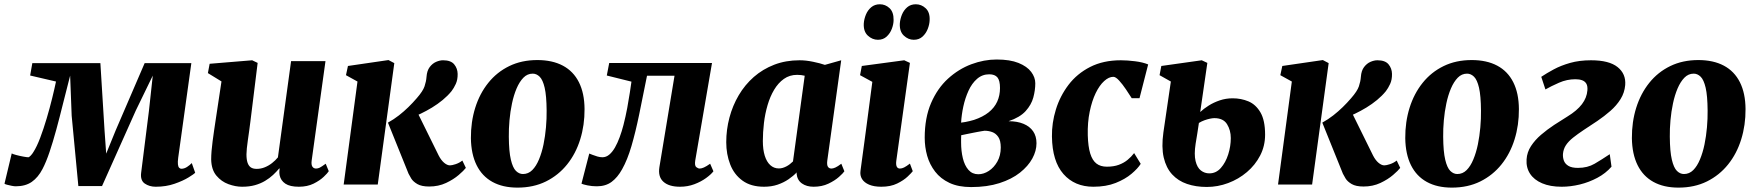

<svg xmlns="http://www.w3.org/2000/svg" viewBox="-48 -842 8018 876"><path d="M662.5 10Q633.5 10 612.5 -4.5Q591.5 -19 596 -54L631.5 -336L649 -497L571.5 -337.5L417.5 7H309.5L279 -314L272 -497Q255 -432 239.5 -369.2Q224 -306.5 208.8 -250.5Q193.5 -194.5 178 -148.5Q162.5 -102.5 146 -71Q126 -32.5 97 -12.2Q68 8 23.5 8Q17 8 5.5 5.8Q-6 3.5 -16.2 0.8Q-26.5 -2 -27.5 -4L5.5 -142Q10 -139 26 -134.8Q42 -130.5 58.5 -127.5Q75 -124.5 81 -124.5Q83.5 -124.5 86.2 -126.8Q89 -129 92.5 -132.5Q96 -136 99 -140.2Q102 -144.5 104.5 -148.5Q120 -172.5 135.5 -213.5Q151 -254.5 165 -301.8Q179 -349 190 -393.8Q201 -438.5 207.5 -470L89.5 -497.5L99.5 -554H410L429 -246.5L436.5 -141L479.5 -246.5L612 -554H825L765 -122Q762.5 -103 763.8 -92Q765 -81 769.5 -76.5Q774 -72 779.5 -72Q792.5 -72 805.2 -80.2Q818 -88.5 827 -98L842.5 -54Q837.5 -48 812.2 -32.5Q787 -17 748.2 -3.5Q709.5 10 662.5 10Z M1056.5 10Q1026.5 10 994.2 -1.8Q962 -13.5 939.2 -40.8Q916.5 -68 915.5 -114.5Q915.5 -132 917.2 -153Q919 -174 922 -197.2Q925 -220.5 928.5 -244.5Q932 -268.5 935.5 -291.5L962.5 -470.5L900.5 -508.5L908.5 -551L1102.5 -567L1127.5 -555L1094.5 -288Q1092 -266.5 1088.8 -244.5Q1085.5 -222.5 1082.8 -202.2Q1080 -182 1078.2 -165.5Q1076.5 -149 1076.5 -138Q1076.5 -114 1081.5 -99.5Q1086.5 -85 1096.5 -78.2Q1106.5 -71.5 1123 -71.5Q1142.5 -71.5 1160.2 -78.8Q1178 -86 1193.2 -98Q1208.5 -110 1220 -124L1280 -563H1437L1374 -109.5Q1371.5 -90.5 1377.2 -81.8Q1383 -73 1394 -73Q1402.5 -73 1411 -77.2Q1419.5 -81.5 1438 -95L1452 -61Q1447 -52.5 1429.2 -35.5Q1411.5 -18.5 1382.8 -4.2Q1354 10 1315.5 10Q1275 10 1254 -4Q1233 -18 1228 -42Q1227.5 -45 1227 -48.8Q1226.5 -52.5 1226.5 -56.5Q1226.5 -60.5 1227 -64.8Q1227.5 -69 1228 -72.5L1226 -73.5Q1213.5 -58.5 1197.8 -43.8Q1182 -29 1161.5 -16.8Q1141 -4.5 1115.2 2.8Q1089.5 10 1056.5 10Z M1520 0 1583 -470 1530.5 -499 1539.5 -541 1724.5 -568 1751 -554 1675.5 0ZM1910 9Q1875.5 9 1856.2 -2.2Q1837 -13.5 1828.5 -27.2Q1820 -41 1816 -49.5L1722 -282.5Q1749 -297.5 1772 -315.5Q1795 -333.5 1815.2 -353.2Q1835.5 -373 1853.5 -394Q1881.5 -426 1889 -448.2Q1896.5 -470.5 1898 -491.5Q1900 -519.5 1912.5 -536Q1925 -552.5 1941.8 -559.8Q1958.5 -567 1973.5 -567Q2009 -567 2024.2 -548.5Q2039.5 -530 2040 -505Q2040.5 -478.5 2031.5 -459Q2022.5 -439.5 2012 -426Q1995 -405 1972 -386Q1949 -367 1923 -351.2Q1897 -335.5 1871.2 -323.2Q1845.5 -311 1822 -302L1844.5 -353.5L1953.5 -132.5Q1964.5 -111 1978.5 -99.2Q1992.5 -87.5 2005 -87.5Q2014 -87.5 2030.8 -93Q2047.5 -98.5 2061.5 -109.5L2077.5 -76Q2068.5 -64 2045 -43.8Q2021.5 -23.5 1987 -7.2Q1952.5 9 1910 9Z M2403.5 -568Q2472 -568 2520 -542.5Q2568 -517 2593.2 -467Q2618.5 -417 2619 -344.5Q2619.5 -271 2599.2 -206Q2579 -141 2539.5 -91.8Q2500 -42.5 2443 -14.2Q2386 14 2313 14Q2246 14 2198.8 -12Q2151.5 -38 2126.5 -88.5Q2101.5 -139 2100.5 -211.5Q2100 -285.5 2120.2 -350.2Q2140.5 -415 2179.8 -464Q2219 -513 2275.5 -540.5Q2332 -568 2403.5 -568ZM2382.5 -506Q2358 -506 2340 -487.5Q2322 -469 2309 -438.5Q2296 -408 2288 -370.2Q2280 -332.5 2276.5 -293Q2273 -253.5 2273.5 -218Q2274 -150.5 2282.8 -113.5Q2291.5 -76.5 2306 -62.2Q2320.5 -48 2338 -48Q2362.5 -48 2380.5 -66Q2398.5 -84 2411.2 -114.8Q2424 -145.5 2431.8 -183.2Q2439.5 -221 2443 -261Q2446.5 -301 2446 -337.5Q2445.5 -405.5 2437 -441.8Q2428.5 -478 2414.2 -492Q2400 -506 2382.5 -506Z M3124 -109.5Q3120.5 -86 3128.8 -79.5Q3137 -73 3144.5 -73Q3152.5 -73 3163.8 -78Q3175 -83 3192 -95L3207 -60.5Q3196 -46 3173.2 -29.5Q3150.5 -13 3120 -1.5Q3089.5 10 3054.5 10Q3004 10 2978.8 -12.8Q2953.5 -35.5 2960.5 -79.5L3029.5 -496.5H2904Q2885 -400.5 2868.2 -319.5Q2851.5 -238.5 2833 -175.5Q2814.5 -112.5 2790.5 -70Q2769.5 -32 2742.2 -12Q2715 8 2675 8Q2653 8 2632.5 3.8Q2612 -0.5 2605 -4L2640.5 -141.5Q2645.5 -139.5 2655.5 -135.5Q2665.5 -131.5 2677.5 -128Q2689.5 -124.5 2700.5 -124.5Q2717.5 -124.5 2731.8 -136.5Q2746 -148.5 2757.8 -169Q2769.5 -189.5 2779.2 -216Q2789 -242.5 2796.5 -271.5Q2806.5 -310.5 2813.8 -349.5Q2821 -388.5 2825.8 -420.5Q2830.5 -452.5 2833 -469.5L2720.5 -497.5L2731.5 -554.5H3200.5Z M3726.5 -109.5Q3724 -90 3729.2 -81.5Q3734.5 -73 3745.5 -73Q3752.5 -73 3763 -77.5Q3773.5 -82 3790.5 -95L3804.5 -60.5Q3799 -52 3780 -35Q3761 -18 3731.5 -4Q3702 10 3664 10Q3632 10 3610.8 -5Q3589.5 -20 3586.5 -49L3587 -55.5Q3571.5 -39 3549.5 -24Q3527.5 -9 3499.8 0.5Q3472 10 3438 10Q3378 10 3339.8 -17.8Q3301.5 -45.5 3283.5 -92Q3265.5 -138.5 3265.5 -193Q3265.5 -250.5 3280 -305.2Q3294.5 -360 3322.5 -407.5Q3350.5 -455 3391.2 -490.8Q3432 -526.5 3484.5 -546.8Q3537 -567 3600 -567Q3629 -567 3661.5 -560.2Q3694 -553.5 3715.5 -546L3790 -567ZM3623.5 -496.5Q3615.5 -498.5 3606.8 -499.5Q3598 -500.5 3589 -500.5Q3554.5 -500.5 3528.5 -482Q3502.5 -463.5 3484 -432.5Q3465.5 -401.5 3454 -362.2Q3442.5 -323 3437.5 -280.8Q3432.5 -238.5 3432.5 -198.5Q3432.5 -159.5 3441.2 -131.5Q3450 -103.5 3466.5 -88.5Q3483 -73.5 3505.5 -73.5Q3514.5 -73.5 3523 -76Q3531.5 -78.5 3539.8 -82.8Q3548 -87 3555.5 -92.8Q3563 -98.5 3570 -105.5Z M3973 10Q3939.5 10 3917.2 0.5Q3895 -9 3885 -25.2Q3875 -41.5 3878 -62.5Q3881 -85.5 3885.2 -116.2Q3889.5 -147 3894.5 -184.8Q3899.5 -222.5 3905.5 -267Q3911.5 -311.5 3918 -362Q3924.5 -412.5 3932 -468.5L3876 -499L3884 -541L4077.5 -567L4103.5 -555L4041.5 -109.5Q4039 -91.5 4043.2 -82.2Q4047.5 -73 4058 -73Q4067 -73 4077 -78Q4087 -83 4103.5 -95.5L4116.5 -61Q4111 -53.5 4093.2 -36.5Q4075.5 -19.5 4045.5 -4.8Q4015.5 10 3973 10ZM3957.5 -660.5Q3932 -660.5 3911.5 -679.5Q3891 -698.5 3893 -735Q3894.5 -755.5 3902.8 -775.5Q3911 -795.5 3927 -809Q3943 -822.5 3966.5 -822.5Q3991.5 -822.5 4010.5 -804.8Q4029.5 -787 4029 -751Q4029 -731.5 4021 -710.5Q4013 -689.5 3997.2 -675Q3981.5 -660.5 3957.5 -660.5ZM4121 -660.5Q4096 -660.5 4075.8 -679.5Q4055.5 -698.5 4057.5 -735.5Q4059 -755.5 4067.2 -775.5Q4075.5 -795.5 4091.2 -809Q4107 -822.5 4130.5 -822.5Q4156 -822.5 4175.5 -804.2Q4195 -786 4193.5 -750.5Q4193 -731 4184.8 -710Q4176.5 -689 4160.8 -674.8Q4145 -660.5 4121 -660.5Z M4383 11.5Q4324.5 11.5 4284 -7.5Q4243.5 -26.5 4218.5 -59Q4193.5 -91.5 4182.2 -131.2Q4171 -171 4171 -213.5Q4171 -304.5 4200 -371.8Q4229 -439 4277.2 -483Q4325.5 -527 4383.5 -548.8Q4441.5 -570.5 4499 -570.5Q4560 -570.5 4599 -554.8Q4638 -539 4656.8 -514Q4675.5 -489 4675.5 -462Q4675.5 -430.5 4666.5 -397.2Q4657.5 -364 4631.5 -335.2Q4605.5 -306.5 4553.5 -289Q4593.5 -289 4622 -277Q4650.5 -265 4665.8 -242.8Q4681 -220.5 4681 -188.5Q4681 -153.5 4662 -118.8Q4643 -84 4605.5 -54.2Q4568 -24.5 4512 -6.5Q4456 11.5 4383 11.5ZM4415.5 -47Q4440 -47 4463.5 -62.2Q4487 -77.5 4502.5 -105Q4518 -132.5 4518 -169Q4518 -200.5 4506.8 -217Q4495.5 -233.5 4478.8 -239.5Q4462 -245.5 4444 -245.5Q4436.5 -244.5 4428.2 -243Q4420 -241.5 4411.5 -240Q4403 -238.5 4393.5 -236.5Q4379 -233.5 4365.2 -230.8Q4351.5 -228 4337.5 -225Q4337 -217 4337 -208.5Q4337 -200 4337 -192Q4337 -153 4345 -120Q4353 -87 4370.5 -67Q4388 -47 4415.5 -47ZM4337 -282.5Q4347 -283.5 4357 -285.5Q4367 -287.5 4376.8 -289.8Q4386.5 -292 4396 -295Q4436.5 -308.5 4462.8 -329.5Q4489 -350.5 4501.8 -378.5Q4514.5 -406.5 4514.5 -440.5Q4514.5 -474.5 4502.8 -488.8Q4491 -503 4465.5 -503Q4433.5 -503 4409.8 -482.2Q4386 -461.5 4370.8 -428Q4355.5 -394.5 4347.2 -356.2Q4339 -318 4337 -282.5Z M4940.5 10Q4855 10 4804 -48Q4753 -106 4751.5 -219Q4750.5 -281 4769.5 -342.5Q4788.5 -404 4827.2 -455Q4866 -506 4925.8 -536.5Q4985.5 -567 5066 -567Q5095.5 -567 5131 -562.5Q5166.5 -558 5190.5 -548L5151 -394H5115.5Q5104 -412 5088.8 -434.8Q5073.5 -457.5 5058 -474.5Q5042.5 -491.5 5031.5 -491.5Q5011 -491.5 4989.8 -472.2Q4968.5 -453 4951.2 -417.5Q4934 -382 4923.8 -332.8Q4913.5 -283.5 4915 -224.5Q4916.5 -173 4926.2 -141.5Q4936 -110 4954.5 -95.8Q4973 -81.5 5002 -81.5Q5033.5 -81.5 5056.5 -90Q5079.5 -98.5 5096.5 -112.5Q5113.5 -126.5 5126.5 -143.5L5156.5 -94.5Q5143.5 -73.5 5114.5 -49Q5085.5 -24.5 5042 -7.2Q4998.5 10 4940.5 10Z M5458 11Q5408 11 5367.8 -2.8Q5327.5 -16.5 5300 -46.2Q5272.5 -76 5261.5 -123.2Q5250.5 -170.5 5260 -238L5294 -470L5242.5 -499L5250.5 -541L5435 -567L5460.5 -555L5428 -331Q5444 -346 5466.5 -360.2Q5489 -374.5 5517 -384Q5545 -393.5 5576 -393.5Q5614.5 -393.5 5648 -379.5Q5681.5 -365.5 5702.8 -329.2Q5724 -293 5724 -227.5Q5724 -176 5701.5 -132.5Q5679 -89 5641 -56.8Q5603 -24.5 5555.5 -6.8Q5508 11 5458 11ZM5469.5 -51Q5500.5 -51 5522.2 -75.8Q5544 -100.5 5555.8 -137.8Q5567.5 -175 5567.5 -212Q5567.5 -247.5 5550.5 -275.2Q5533.5 -303 5492.5 -303Q5484.5 -303 5472.5 -300.5Q5460.5 -298 5447.2 -293.2Q5434 -288.5 5422 -281Q5418.5 -257.5 5414.8 -233.5Q5411 -209.5 5407 -186Q5399.5 -137 5406.8 -107.2Q5414 -77.5 5431 -64.2Q5448 -51 5469.5 -51Z M5783 0 5846 -470 5793.5 -499 5802.5 -541 5987.5 -568 6014 -554 5938.5 0ZM6173 9Q6138.5 9 6119.2 -2.2Q6100 -13.5 6091.5 -27.2Q6083 -41 6079 -49.5L5985 -282.5Q6012 -297.5 6035 -315.5Q6058 -333.5 6078.2 -353.2Q6098.5 -373 6116.5 -394Q6144.5 -426 6152 -448.2Q6159.5 -470.5 6161 -491.5Q6163 -519.5 6175.5 -536Q6188 -552.5 6204.8 -559.8Q6221.5 -567 6236.5 -567Q6272 -567 6287.2 -548.5Q6302.5 -530 6303 -505Q6303.5 -478.5 6294.5 -459Q6285.5 -439.5 6275 -426Q6258 -405 6235 -386Q6212 -367 6186 -351.2Q6160 -335.5 6134.2 -323.2Q6108.5 -311 6085 -302L6107.5 -353.5L6216.5 -132.5Q6227.5 -111 6241.5 -99.2Q6255.5 -87.5 6268 -87.5Q6277 -87.5 6293.8 -93Q6310.5 -98.5 6324.5 -109.5L6340.5 -76Q6331.5 -64 6308 -43.8Q6284.5 -23.5 6250 -7.2Q6215.5 9 6173 9Z M6666.5 -568Q6735 -568 6783 -542.5Q6831 -517 6856.2 -467Q6881.5 -417 6882 -344.5Q6882.5 -271 6862.2 -206Q6842 -141 6802.5 -91.8Q6763 -42.5 6706 -14.2Q6649 14 6576 14Q6509 14 6461.8 -12Q6414.5 -38 6389.5 -88.5Q6364.5 -139 6363.5 -211.5Q6363 -285.5 6383.2 -350.2Q6403.5 -415 6442.8 -464Q6482 -513 6538.5 -540.5Q6595 -568 6666.5 -568ZM6645.5 -506Q6621 -506 6603 -487.5Q6585 -469 6572 -438.5Q6559 -408 6551 -370.2Q6543 -332.5 6539.5 -293Q6536 -253.5 6536.5 -218Q6537 -150.5 6545.8 -113.5Q6554.5 -76.5 6569 -62.2Q6583.5 -48 6601 -48Q6625.5 -48 6643.5 -66Q6661.5 -84 6674.2 -114.8Q6687 -145.5 6694.8 -183.2Q6702.5 -221 6706 -261Q6709.5 -301 6709 -337.5Q6708.5 -405.5 6700 -441.8Q6691.5 -478 6677.2 -492Q6663 -506 6645.5 -506Z M7077 10Q7024.5 10 6987.8 -5.8Q6951 -21.5 6932.8 -49.5Q6914.5 -77.5 6917 -115Q6919 -147.5 6937.2 -175.5Q6955.5 -203.5 6983.2 -227.2Q7011 -251 7042.5 -271.8Q7074 -292.5 7103.5 -310.5Q7147 -337 7169.5 -366.5Q7192 -396 7194.5 -430Q7196 -449 7189.8 -460Q7183.5 -471 7170.5 -475.8Q7157.5 -480.5 7140 -480.5Q7101 -480.5 7064.8 -464.5Q7028.5 -448.5 7003 -434L6984 -491.5Q7008.5 -508 7041 -525.5Q7073.5 -543 7115.8 -555Q7158 -567 7211 -567Q7293.5 -567 7332.2 -536Q7371 -505 7367 -454Q7364 -419 7345.8 -389.8Q7327.5 -360.5 7299.5 -336Q7271.5 -311.5 7239.8 -290Q7208 -268.5 7178.5 -249.5Q7150 -230.5 7129 -213.8Q7108 -197 7096.5 -179.5Q7085 -162 7083 -139.5Q7082 -123.5 7087.2 -109Q7092.5 -94.5 7107.8 -85.2Q7123 -76 7151.5 -76Q7195 -76 7227.5 -95Q7260 -114 7296.5 -138.5L7304.5 -81.5Q7278 -51 7240 -30.8Q7202 -10.5 7159.8 -0.2Q7117.5 10 7077 10Z M7700.5 -568Q7769 -568 7817 -542.5Q7865 -517 7890.2 -467Q7915.5 -417 7916 -344.5Q7916.5 -271 7896.2 -206Q7876 -141 7836.5 -91.8Q7797 -42.5 7740 -14.2Q7683 14 7610 14Q7543 14 7495.8 -12Q7448.5 -38 7423.5 -88.5Q7398.5 -139 7397.5 -211.5Q7397 -285.5 7417.2 -350.2Q7437.5 -415 7476.8 -464Q7516 -513 7572.5 -540.5Q7629 -568 7700.5 -568ZM7679.5 -506Q7655 -506 7637 -487.5Q7619 -469 7606 -438.5Q7593 -408 7585 -370.2Q7577 -332.5 7573.5 -293Q7570 -253.5 7570.5 -218Q7571 -150.5 7579.8 -113.5Q7588.5 -76.5 7603 -62.2Q7617.5 -48 7635 -48Q7659.5 -48 7677.5 -66Q7695.5 -84 7708.2 -114.8Q7721 -145.5 7728.8 -183.2Q7736.5 -221 7740 -261Q7743.5 -301 7743 -337.5Q7742.5 -405.5 7734 -441.8Q7725.5 -478 7711.2 -492Q7697 -506 7679.5 -506Z"/></svg>

Font: Merriweather 20pt Black
Style: Italic
Weight: 900
Italic angle: -7.8°
Version: Version 2.101